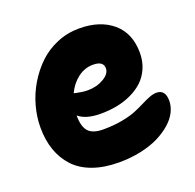

<svg xmlns="http://www.w3.org/2000/svg" viewBox="-114 -692 885 871"><g transform="rotate(-20 328.5 -256.5)"><path d="M318.8 60.1Q246.6 60.1 191.9 40.3Q137.2 20.5 103.5 -16.1Q69.8 -52.7 53 -101.3Q36.1 -149.9 36.1 -210Q36.1 -261.2 50.3 -313Q64.5 -364.7 92.3 -411.4Q120.1 -458 157.7 -494.1Q195.3 -530.3 246.3 -551.8Q297.4 -573.2 354 -573.2Q454.6 -573.2 515.4 -521.5Q576.2 -469.7 576.2 -375Q576.2 -334.5 561.5 -300.8Q546.9 -267.1 522.2 -244.1Q497.6 -221.2 464.1 -205.6Q430.7 -189.9 393.3 -182.9Q356 -175.8 315.9 -175.8Q244.1 -175.8 209 -206.1Q209 -152.3 230 -128.7Q251 -105 301.8 -105Q350.6 -105 391.8 -112.5Q433.1 -120.1 460 -131.1Q486.8 -142.1 508.3 -153.1Q529.8 -164.1 548.8 -171.6Q567.9 -179.2 584 -179.2Q627 -179.2 627 -125Q627 -97.7 613.3 -70.8Q599.6 -43.9 572.8 -20.5Q545.9 2.9 509.3 21Q472.7 39.1 423.3 49.6Q374 60.1 318.8 60.1ZM356.9 -397Q316.9 -397 283.7 -371.8Q250.5 -346.7 231 -305.2Q232.4 -304.7 246.6 -301.8Q260.7 -298.8 272.2 -297.4Q283.7 -295.9 296.9 -295.9Q339.8 -295.9 373.5 -315.7Q407.2 -335.4 407.2 -361.8Q407.2 -397 356.9 -397Z"/></g></svg>

Font: Shantell Sans Irregular
Style: Regular
Weight: 800
Designer: Stephen Nixon, Anya Danilova, Shantell Martin
Foundry: Arrow Type
Version: Version 1.006;[9816181b4]